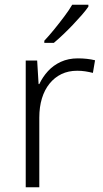

<svg xmlns="http://www.w3.org/2000/svg" viewBox="-20 -786 434 806"><path d="M307 -541Q326 -541 344.5 -539Q363 -537 379 -533L370 -480Q354 -484 338 -486.5Q322 -489 304 -489Q267 -489 238 -475Q209 -461 188 -435Q167 -409 156 -373Q145 -337 145 -292V0H88V-532H136L142 -433H145Q159 -463 181.5 -487.5Q204 -512 235.5 -526.5Q267 -541 307 -541ZM351 -758Q340 -742 323 -722.5Q306 -703 286 -682Q266 -661 245.5 -641.5Q225 -622 206 -606H166V-615Q185 -635 207 -662Q229 -689 250 -717Q271 -745 283 -766H351Z"/></svg>

Font: Noto Sans Devanagari Light
Style: Regular
Weight: 300
Version: Version 2.003